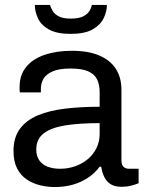

<svg xmlns="http://www.w3.org/2000/svg" viewBox="-20 -743 585 775"><path d="M200.9 12Q172.5 12 143.1 5.1Q113.6 -1.8 89 -17.9Q64.3 -34.1 49.4 -62.4Q34.5 -90.8 34.5 -133.7Q34.5 -188.2 60.3 -223Q86.1 -257.8 132.6 -277.4Q179.1 -296.9 243.1 -304.5Q307 -312.1 382.2 -312.1V-371.6Q382.2 -400.6 372.2 -421.8Q362.2 -443.1 336.9 -454.7Q311.5 -466.4 264.4 -466.4Q218.6 -466.4 192.3 -454.8Q166.1 -443.3 155.5 -425Q145 -406.7 145 -385.4V-370H60.1Q59.1 -375 59.1 -380Q59.1 -385 59.1 -392Q59.1 -440.2 85.6 -472.8Q112.2 -505.3 159.9 -521.6Q207.7 -538 270.2 -538Q336.3 -538 380.5 -519.1Q424.7 -500.3 447.4 -465.4Q470.2 -430.4 470.2 -380.6V-95.9Q470.2 -76.9 478.9 -69.4Q487.6 -61.8 500.6 -61.8H539.5V-3.5Q525.8 2.3 508.7 6.6Q491.5 11 470.4 11Q443.9 11 427.1 0.7Q410.3 -9.7 401.1 -28.2Q391.9 -46.7 388.7 -70.1H382.2Q363.9 -45 336.5 -26.4Q309.1 -7.8 275 2.1Q241 12 200.9 12ZM222.8 -61.8Q254.6 -61.8 283.4 -72Q312.2 -82.1 334.1 -100.4Q356 -118.7 369.1 -144.7Q382.2 -170.7 382.2 -201.8V-246Q301.5 -246 244.2 -237Q186.9 -227.9 156.6 -204.8Q126.4 -181.6 126.4 -139.7Q126.4 -113.5 138.3 -96.1Q150.3 -78.6 172.1 -70.2Q194 -61.8 222.8 -61.8ZM264.6 -606.2Q209.5 -606.2 177.7 -623.9Q146 -641.6 133.3 -668.9Q120.6 -696.2 120.6 -723H181.8Q184.8 -712.5 192.3 -699.4Q199.8 -686.2 216.9 -677.1Q234.1 -667.9 265.6 -667.9Q298 -667.9 315.9 -677.1Q333.8 -686.2 341.5 -699.4Q349.3 -712.5 350.3 -723H411.5Q411.5 -696.2 398.1 -668.9Q384.7 -641.6 353 -623.9Q321.3 -606.2 264.6 -606.2Z"/></svg>

Font: Archivo SemiBold
Style: Regular
Weight: 600
Designer: Hector Gatti
Foundry: Omnibus-Type
Version: Version 2.001